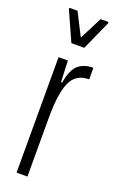

<svg xmlns="http://www.w3.org/2000/svg" viewBox="-142 -758 492 797"><g transform="rotate(20 104.0 -359.0)"><path d="M46 -510H87L91 -416H96Q106 -475 131 -496.5Q156 -518 197 -518V-467Q139 -467 116.5 -417.5Q94 -368 94 -261V0H46ZM76 -583 18 -712V-718H54L105 -618L156 -718H191V-712L133 -583Z"/></g></svg>

Font: Saira Ultra Condensed Light
Style: Regular
Weight: 300
Width: 1
Designer: Hector Gatti with collaboration of the Omnibus-Type team
Foundry: Omnibus-Type
Version: Version 1.001; ttfautohint (v1.8)